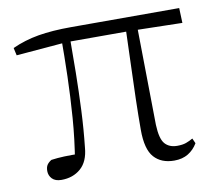

<svg xmlns="http://www.w3.org/2000/svg" viewBox="-64 -583 766 671"><g transform="rotate(-10 319.5 -247.0)"><path d="M103 12Q81 12 70 0.5Q59 -11 59 -27Q59 -41 64.5 -49Q70 -57 80 -63Q101 -66 126.5 -67Q152 -68 183 -67L160 -41Q173 -120 178.5 -194.5Q184 -269 186 -340.5Q188 -412 188 -482H218Q218 -415 217 -348Q216 -281 213 -215Q210 -149 203 -85Q199 -36 171.5 -12Q144 12 103 12ZM24 -444 18 -471Q62 -491 111.5 -499.5Q161 -508 229 -508H612L614 -455L433 -459H204ZM503 14Q457 14 431.5 -14.5Q406 -43 406 -112Q406 -161 407.5 -220.5Q409 -280 411.5 -346.5Q414 -413 416 -482H456L461 -120Q463 -70 478.5 -52.5Q494 -35 522 -35Q541 -35 553.5 -39.5Q566 -44 578 -51L586 -33Q573 -11 552.5 1.5Q532 14 503 14Z"/></g></svg>

Font: Noto Serif JP
Style: Regular
Weight: 200
Designer: Ryoko NISHIZUKA 西塚涼子 (kana & ideographs); Frank Grießhammer (Latin, Greek & Cyrillic); Wenlong ZHANG 张文龙 (bopomofo); San
Foundry: Adobe
Version: Version 2.001;hotconv 1.1.0;makeotfexe 2.6.0